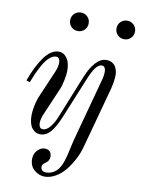

<svg xmlns="http://www.w3.org/2000/svg" viewBox="-99 -756 779 1061"><g transform="rotate(10 290.0 -226.0)"><path d="M231 -601Q216 -616 216 -638Q216 -660 231 -675Q246 -690 268 -690Q290 -690 305 -675Q320 -660 320 -638Q320 -616 305 -601Q290 -586 268 -586Q246 -586 231 -601ZM491 -601Q476 -616 476 -638Q476 -660 491 -675Q506 -690 528 -690Q550 -690 565 -675Q580 -660 580 -638Q580 -616 565 -601Q550 -586 528 -586Q506 -586 491 -601ZM36 -268Q64 -348 102.5 -402Q141 -456 186 -456Q212 -456 230.5 -431Q249 -406 249 -360Q249 -338 242.5 -307Q236 -276 229 -258L165 -109Q149 -74 149 -50Q149 -36 154.5 -27Q160 -18 172 -18Q192 -18 212 -42Q232 -66 246 -102L343 -342Q364 -394 392 -425Q420 -456 452 -456Q471 -456 484.5 -448Q498 -440 504.5 -428Q511 -416 513.5 -404.5Q516 -393 516 -382Q516 -353 505 -306L412 36Q402 74 383.5 109.5Q365 145 341.5 174Q318 203 287.5 220.5Q257 238 226 238Q196 238 169 216Q142 194 142 153Q142 125 160.5 105Q179 85 202 85Q220 85 230 95.5Q240 106 240 123Q240 149 217 163Q201 173 201 186Q201 214 232 214Q262 214 287 192Q312 170 326 117Q330 105 338.5 65.5Q347 26 351 11L440 -318Q440 -318 445 -336Q450 -354 452 -367Q454 -380 454 -392Q454 -404 448.5 -413Q443 -422 432 -422Q399 -422 364 -336L270 -107Q247 -50 221.5 -19Q196 12 161 12Q134 12 115.5 -12Q97 -36 97 -84Q97 -106 103 -136Q109 -166 117 -186L181 -335Q197 -370 197 -394Q197 -426 175 -426Q156 -426 137 -408.5Q118 -391 102 -362.5Q86 -334 75.5 -310Q65 -286 56 -262Z"/></g></svg>

Font: Old Standard TT
Style: Italic
Weight: 400
Italic angle: -15.2°
Designer: Alexey Kryukov <alexios@thessalonica.org.ru>
Version: Version 2.2